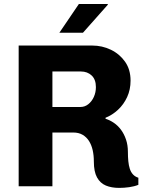

<svg xmlns="http://www.w3.org/2000/svg" viewBox="-20 -908 718 936"><path d="M561 8Q523.5 8 496 -3.5Q468.5 -15 453 -43Q437.5 -71 437.5 -121Q437.5 -150.5 431.8 -176Q426 -201.5 413.8 -220.8Q401.5 -240 382.5 -251Q363.5 -262 337 -262H235.5V0H71V-686H429Q478 -686 520.5 -665.5Q563 -645 589.8 -607Q616.5 -569 616.5 -515Q616.5 -471 599.8 -434.8Q583 -398.5 555.2 -372.8Q527.5 -347 494.5 -334V-329Q515.5 -322.5 535 -309.2Q554.5 -296 569.8 -275.5Q585 -255 594.2 -228Q603.5 -201 603.5 -167.5Q603.5 -143.5 605.5 -122.5Q607.5 -101.5 612.8 -85.2Q618 -69 628.2 -57.8Q638.5 -46.5 654.5 -41.5V-7Q635 1 610 4.5Q585 8 561 8ZM235.5 -386.5H372.5Q393.5 -386.5 410.5 -400Q427.5 -413.5 437.5 -435.5Q447.5 -457.5 447.5 -483.5Q447.5 -520.5 426.8 -540Q406 -559.5 374.5 -559.5H235.5ZM269.5 -748.5 364.5 -888.5H505L506 -885.5L384.5 -748.5Z"/></svg>

Font: Chivo Medium
Style: Regular
Weight: 500
Designer: Hector Gatti
Foundry: Omnibus-Type
Version: Version 2.002